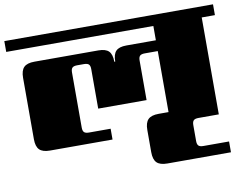

<svg xmlns="http://www.w3.org/2000/svg" viewBox="-104 -738 1307 1032"><g transform="rotate(-10 549.5 -222.0)"><path d="M1047 -34H936Q917 -34 909.5 -26.5Q902 -19 902 -1V86Q902 104 909.5 111.5Q917 119 936 119H1076V178H729Q689 178 671.5 160.5Q654 143 654 103V-18Q654 -58 671.5 -75.5Q689 -93 729 -93H783V-426H712Q693 -426 685.5 -418.5Q678 -411 678 -393V-177H414V-393Q414 -411 406.5 -418.5Q399 -426 380 -426H343Q324 -426 316.5 -418.5Q309 -411 309 -393V-92Q309 -74 316.5 -66.5Q324 -59 343 -59H461V0H120Q80 0 62.5 -17.5Q45 -35 45 -75V-410Q45 -450 62.5 -467.5Q80 -485 120 -485H469Q509 -485 526 -467.5Q543 -450 543 -410H548Q548 -450 565 -467.5Q582 -485 622 -485H783V-563H-20V-622H1119V-563H1047Z"/></g></svg>

Font: Sarpanch Black
Style: Regular
Weight: 900
Designer: Manushi Parikh (Devanagari and Latin), Jyotish Sonowal (Devanagari)
Foundry: Indian Type Foundry
Version: Version 2.004;PS 1.0;hotconv 1.0.78;makeotf.lib2.5.61930; tt